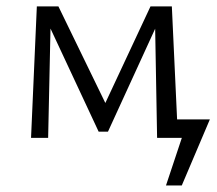

<svg xmlns="http://www.w3.org/2000/svg" viewBox="-20 -433 680 603"><path d="M523.7 0V-58H639.1L609.5 0ZM501.3 149.5 570.4 -58H639.1L550.9 149.5ZM77.5 0 95.7 -413H140.1L131.2 0ZM473.4 0 466.6 -381.7 490.7 -393.9 319.1 -19.5H289.8L123.1 -376.5L126.9 -413H163.4L319.7 -91.3H302.3L452.7 -413H519.7L538.9 0Z"/></svg>

Font: Ysabeau
Style: Bold
Weight: 700
Designer: Christian Thalmann (Catharsis Fonts)
Version: Version 2.000;gftools[0.9.27.dev2+g8671c4b]